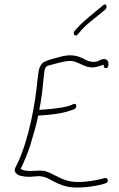

<svg xmlns="http://www.w3.org/2000/svg" viewBox="-20 -848 537 870"><path d="M49 -87C40 -68 59 -54 75 -51L92 -48C107 -46 126 -47 144 -49C170 -52 190 -44 206 -35C231 -21 259 -7 292 -1C334 6 399 -1 444 -13L457 -17C476 -21 470 -46 453 -41L442 -38C400 -27 340 -19 300 -26C254 -34 222 -62 183 -73C152 -80 106 -65 77 -81L73 -82L82 -100C94 -126 106 -156 117 -189C128 -229 144 -277 152 -319L153 -324L203 -328C248 -333 274 -338 302 -348L316 -353C330 -359 329 -381 314 -377L303 -372C274 -361 250 -359 207 -354L158 -350L159 -355C161 -366 163 -377 165 -389C174 -440 175 -482 182 -530C185 -544 191 -549 202 -552H203C234 -559 267 -572 302 -572C344 -567 362 -539 407 -543C422 -545 435 -550 450 -555C451 -549 449 -543 454 -541C470 -533 473 -552 471 -564C469 -583 447 -584 430 -574L429 -573C405 -562 380 -570 366 -578C351 -587 331 -595 309 -597C289 -599 268 -595 247 -589C219 -581 201 -578 179 -567C169 -561 160 -549 156 -530C154 -515 151 -501 150 -486C139 -373 111 -217 59 -107ZM179 -567H178ZM318 -708C307 -695 321 -678 332 -692L345 -707C376 -744 422 -773 457 -805C459 -807 461 -809 462 -813C464 -821 461 -828 457 -828C454 -828 450 -827 448 -825L439 -817C407 -790 360 -755 332 -723ZM443 -38H442ZM445 -13H444Z"/></svg>

Font: Stray Cat
Style: LtCnObl
Weight: 300
Version: Version 1.0